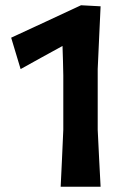

<svg xmlns="http://www.w3.org/2000/svg" viewBox="-20 -711 490 731"><path d="M211 0Q213.5 -54.5 216 -104.8Q218.5 -155 221 -217V-423.5Q220.5 -450 219.8 -478.5Q219 -507 218 -536Q178 -514 138.2 -492.2Q98.5 -470.5 58.5 -448L22.5 -567.5Q89.5 -598.5 155.8 -629.2Q222 -660 288.5 -691L363 -687Q360 -629 357.5 -569.2Q355 -509.5 352 -448V-217Q355 -155 357.5 -104.8Q360 -54.5 363 0Z"/></svg>

Font: Commissioner Loud SemiBold
Style: Regular
Weight: 600
Designer: Kostas Bartsokas
Foundry: Kostas Bartsokas
Version: Version 1.000; ttfautohint (v1.8.3)